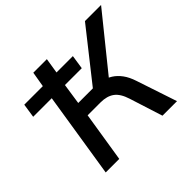

<svg xmlns="http://www.w3.org/2000/svg" viewBox="-162 -909 1112 1112"><g transform="rotate(-45 394.0 -352.5)"><path d="M121 0 204 -525H52L65 -611H217L233 -705H344L329 -611H463L450 -525H312L293 -397H430L397 -377L656 -705H788L511 -362L482 -387Q513 -383 539.5 -366Q566 -349 587 -320.5Q608 -292 622 -249L705 0H586L521 -204Q503 -261 471 -284.5Q439 -308 386 -308H281L232 0Z"/></g></svg>

Font: Nunito Sans 7pt SemiBold
Style: Italic
Weight: 600
Italic angle: -9°
Designer: Vernon Adams
Foundry: Vernon Adams
Version: Version 3.101;gftools[0.9.27]